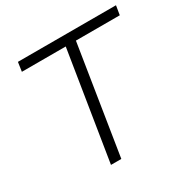

<svg xmlns="http://www.w3.org/2000/svg" viewBox="-159 -851 982 997"><g transform="rotate(-30 332.0 -352.5)"><path d="M227 0 331 -650H68L76 -705H664L655 -650H392L289 0Z"/></g></svg>

Font: Nunito Sans 12pt ExtraLight 12pt Light
Style: Italic
Weight: 300
Italic angle: -9°
Version: Version 3.101;gftools[0.9.27]